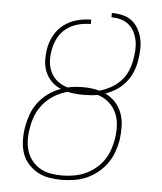

<svg xmlns="http://www.w3.org/2000/svg" viewBox="-53 -781 706 836"><g transform="rotate(5 300.0 -363.5)"><path d="M246 8Q217 8 189.5 3Q162 -2 139 -15.5Q116 -29 98.5 -49.5Q81 -70 73 -96Q65 -122 64.5 -150.5Q64 -179 69 -208Q74 -236 84 -264Q94 -292 112.5 -316Q131 -340 156 -358Q181 -376 210 -386Q186 -396 169 -413Q152 -430 142 -452.5Q132 -475 131 -501Q130 -527 134 -553Q139 -584 154.5 -613Q170 -642 196.5 -662Q223 -682 254 -690Q285 -698 315 -698V-679Q288 -679 260.5 -672Q233 -665 209.5 -647.5Q186 -630 172.5 -603.5Q159 -577 155 -550Q150 -524 152 -499Q154 -474 165 -452.5Q176 -431 195 -416.5Q214 -402 238 -395Q256 -399 272.5 -400.5Q289 -402 306 -402Q324 -402 342.5 -400Q361 -398 377 -393Q402 -400 426 -413Q450 -426 469 -446Q488 -466 498.5 -491Q509 -516 513 -541Q517 -562 518 -583.5Q519 -605 515 -625Q511 -645 502 -662.5Q493 -680 478 -692.5Q463 -705 443 -710.5Q423 -716 402 -716V-735Q426 -735 449.5 -729.5Q473 -724 490.5 -710Q508 -696 519 -676Q530 -656 535 -633.5Q540 -611 539 -586.5Q538 -562 534 -538Q530 -513 520 -488.5Q510 -464 493 -443Q476 -422 453 -407Q430 -392 404 -383Q430 -371 449 -350Q468 -329 477.5 -302.5Q487 -276 487.5 -246Q488 -216 484 -186Q479 -159 469.5 -132.5Q460 -106 443 -82.5Q426 -59 403.5 -41Q381 -23 354.5 -11.5Q328 0 300 4Q272 8 246 8ZM247 -11Q271 -11 296 -15Q321 -19 345 -29Q369 -39 390.5 -56Q412 -73 427 -94.5Q442 -116 450.5 -140.5Q459 -165 463 -189Q468 -219 466.5 -248.5Q465 -278 453.5 -303.5Q442 -329 420.5 -347.5Q399 -366 372 -374Q356 -371 340 -370Q324 -369 308 -369Q291 -369 274 -370.5Q257 -372 241 -376Q212 -369 185 -353Q158 -337 137.5 -313.5Q117 -290 105.5 -261.5Q94 -233 90 -205Q85 -179 85.5 -153.5Q86 -128 93 -105Q100 -82 115 -63Q130 -44 150.5 -32Q171 -20 196 -15.5Q221 -11 247 -11Z"/></g></svg>

Font: Iosevka Thin Extended Oblique
Style: Regular
Weight: 100
Width: 7
Italic angle: -9°
Monospace: yes
Designer: Belleve Invis
Foundry: Belleve Invis
Version: Version 32.5.0; ttfautohint (v1.8.4)